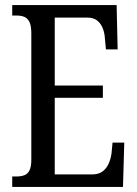

<svg xmlns="http://www.w3.org/2000/svg" viewBox="-20 -734 539 754"><path d="M28 0V-41H45Q63 -41 76 -46Q89 -51 96 -65.5Q103 -80 103 -107V-602Q103 -633 95.5 -648Q88 -663 75 -668Q62 -673 45 -673H28V-714H438L442 -540H396L392 -582Q391 -604 383.5 -623Q376 -642 361.5 -653.5Q347 -665 322 -665H195V-398H384V-350H195V-49H341Q367 -49 382.5 -60.5Q398 -72 406.5 -91Q415 -110 418 -132L422 -174H468L463 0Z"/></svg>

Font: Noto Serif ExtraCondensed
Style: Regular
Weight: 400
Width: 2
Designer: Monotype Design Team
Foundry: Monotype Imaging Inc.
Version: Version 2.013